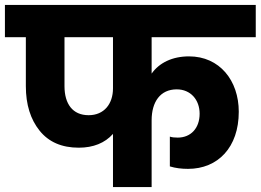

<svg xmlns="http://www.w3.org/2000/svg" viewBox="-37 -760 1059 780"><path d="M68 -609V-410C68 -335 87 -275 124 -229C161 -183 214 -160 283 -160C342 -160 389 -179 422 -216V0H579V-271C579 -346 614 -397 681 -397C737 -397 774 -355 774 -298C774 -239 738 -201 685 -201C672 -201 662 -202 653 -205V-84C676 -77 700 -74 727 -74C848 -74 933 -161 933 -306C933 -433 855 -531 731 -531C663 -531 610 -505 579 -461V-609H1002V-740H-17V-609ZM225 -410V-609H422V-401C422 -338 386 -292 323 -292C258 -292 225 -338 225 -410Z"/></svg>

Font: Poppins
Style: Bold
Weight: 700
Designer: Ninad Kale (Devanagari), Jonny Pinhorn (Latin)
Foundry: Indian Type Foundry
Version: 4.004